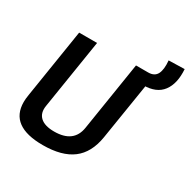

<svg xmlns="http://www.w3.org/2000/svg" viewBox="-184 -1000 1162 1179"><g transform="rotate(30 397.0 -410.0)"><path d="M271 10Q38 10 38 -161Q38 -173 39 -184Q40 -195 43 -214L120 -700H247L169 -209Q160 -155 191.5 -126Q223 -97 290 -97Q428 -97 446 -214L523 -700H650L573 -219Q554 -102 480 -46Q406 10 271 10ZM596 -617 591 -700H609Q654 -700 670.5 -732.5Q687 -765 681 -827L793 -830Q800 -730 757.5 -673.5Q715 -617 622 -617Z"/></g></svg>

Font: Georama SemiBold
Style: Italic
Weight: 600
Italic angle: -9°
Designer: Jean-Baptiste Levee
Foundry: Production Type
Version: Version 1.000